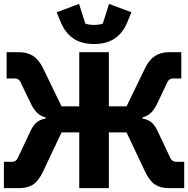

<svg xmlns="http://www.w3.org/2000/svg" viewBox="-33 -966 966 986"><path d="M279 -852 258 -903 373 -946 405 -845Q411 -842 424 -840Q437 -838 450 -838Q463 -838 476 -840Q489 -842 495 -845L527 -946L642 -903L621 -852Q598 -797 556.5 -768.5Q515 -740 450 -740Q385 -740 343.5 -768.5Q302 -797 279 -852ZM28 -135Q49 -135 58 -154L126 -298Q139 -325 157 -339Q175 -353 201 -357V-363Q176 -370 159.5 -385Q143 -400 128 -429L72 -545Q63 -563 43 -563H1V-698H64Q108 -698 138 -678Q168 -658 189 -614L283 -420H374V-698H526V-420H617L711 -614Q732 -658 762 -678Q792 -698 836 -698H898V-563H856Q836 -563 827 -545L772 -429Q757 -400 740.5 -385Q724 -370 699 -363V-357Q725 -353 743 -339Q761 -325 774 -298L842 -154Q852 -135 872 -135H913V0H833Q790 0 762 -19Q734 -38 711 -87L617 -286H526V0H374V-286H283L189 -87Q166 -38 138 -19Q110 0 67 0H-13V-135Z"/></svg>

Font: iA Writer Quattro V
Style: Regular
Weight: 400
Designer: Mike Abbink, Paul van der Laan, Pieter van Rosmalen, Oliver Reichenstein
Foundry: Information Architects Inc.
Version: Version 2.000